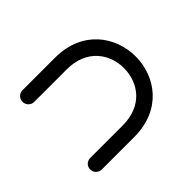

<svg xmlns="http://www.w3.org/2000/svg" viewBox="-121 -754 952 952"><g transform="rotate(45 355.0 -278.0)"><path d="M633 -268C633 -463 492 -556 355 -556C219 -556 77 -463 77 -268V-41C77 -18 95 0 118 0C141 0 159 -18 159 -41V-268C159 -410 257 -474 355 -474C454 -474 552 -410 552 -268V-41C552 -18 569 0 592 0C615 0 633 -18 633 -41Z"/></g></svg>

Font: Fabada
Style: Regular
Weight: 400
Designer: deFharo
Foundry: deFharo.com
Version: Version 4.000 2011 initial release